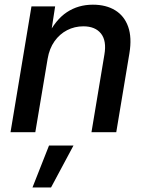

<svg xmlns="http://www.w3.org/2000/svg" viewBox="-20 -570 637 828"><path d="M185.5 -316.9 132.3 0H25.4L115.7 -542.5H217.8L197.3 -409.7L184.1 -413.1Q219.2 -484.9 268.3 -517.3Q317.4 -549.8 380.4 -549.8Q437.5 -549.8 476.8 -525.6Q516.1 -501.5 532.7 -454.8Q549.3 -408.2 538.1 -340.3L481.4 0H374.5L430.2 -334.5Q440.4 -394 415.5 -425.3Q390.6 -456.5 339.4 -456.5Q301.8 -456.5 269.5 -439.9Q237.3 -423.3 215.1 -392.1Q192.9 -360.8 185.5 -316.9ZM120.1 238.3 191.4 57.6H296.9L200.2 238.3Z"/></svg>

Font: Inter 16pt Medium
Style: Italic
Weight: 500
Italic angle: -9.3988°
Version: Version 4.001;git-66647c0bb